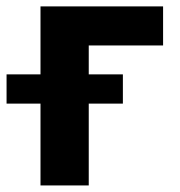

<svg xmlns="http://www.w3.org/2000/svg" viewBox="-63 -565 549 585"><path d="M433.9 -545.5V-426.5H207.4V0H60.4V-545.5ZM-43 -249.3V-338.4H311.4V-249.3Z"/></svg>

Font: InterMG
Style: Bold
Weight: 700
Designer: Rasmus Andersson
Foundry: rsms
Version: Version 3.019;December 26, 2023;FontCreator 15.0.0.2955 64-b